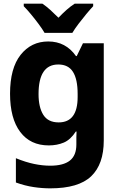

<svg xmlns="http://www.w3.org/2000/svg" viewBox="-20 -786 640 1051"><path d="M255 245Q211 245 164 238Q117 231 67 213V80Q121 102 167 111.5Q213 121 255 121Q327 121 362.5 93Q398 65 398 5V-3Q398 -21 398 -34Q398 -47 399 -66H395Q366 -21 329 -5.5Q292 10 247 10Q146 10 90.5 -64Q35 -138 35 -273Q35 -413 93 -486Q151 -559 244 -559Q340 -559 396 -479H400L434 -549H548V-17Q548 113 479 179Q410 245 255 245ZM301 -116Q405 -116 405 -255V-272Q405 -352 379.5 -392.5Q354 -433 299 -433Q191 -433 191 -271Q191 -199 217 -157.5Q243 -116 301 -116ZM224 -606Q212 -627 191.5 -654.5Q171 -682 149 -708.5Q127 -735 110 -752V-766H212Q234 -751 255 -732Q276 -713 300 -689Q324 -714 345.5 -733Q367 -752 389 -766H490V-752Q473 -734 451.5 -708Q430 -682 409.5 -655Q389 -628 376 -606Z"/></svg>

Font: Noto Sans Mono ExtraBold
Style: Regular
Weight: 800
Designer: Monotype Design Team
Foundry: Monotype Imaging Inc.
Version: Version 2.014